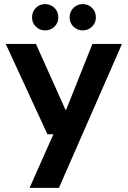

<svg xmlns="http://www.w3.org/2000/svg" viewBox="-20 -710 623 935"><path d="M124 205 240 -56H211L8 -496H155L299 -175H302L430 -496H574L267 205ZM199 -562Q173 -562 154.5 -580.5Q136 -599 136 -625Q136 -653 154.5 -671.5Q173 -690 199 -690Q227 -690 245.5 -671.5Q264 -653 264 -625Q264 -599 245.5 -580.5Q227 -562 199 -562ZM383 -562Q356 -562 337.5 -580.5Q319 -599 319 -625Q319 -653 337.5 -671.5Q356 -690 383 -690Q410 -690 428.5 -671.5Q447 -653 447 -625Q447 -599 428.5 -580.5Q410 -562 383 -562Z"/></svg>

Font: DM Sans 9pt 36pt
Style: Bold
Weight: 700
Version: Version 4.004;gftools[0.9.30]